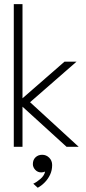

<svg xmlns="http://www.w3.org/2000/svg" viewBox="-20 -708 414 926"><path d="M291 -410.5H349L125 -215L359.5 0H301L88.5 -193.5V0H46.5V-688H88.5V-234ZM162 197.5 140.5 178Q157 170.5 175.2 154.8Q193.5 139 197.5 119.5Q189 123.5 179 123.5Q161.5 123.5 150 111Q138.5 98.5 138.5 83.5Q138.5 63 151.2 50.8Q164 38.5 183.5 38.5Q203 38.5 217.2 52.5Q231.5 66.5 231.5 88Q231.5 113 221.8 134Q212 155 196.2 171.2Q180.5 187.5 162 197.5Z"/></svg>

Font: League Spartan Thin ExtraLight
Style: Regular
Weight: 250
Version: Version 2.002